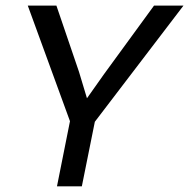

<svg xmlns="http://www.w3.org/2000/svg" viewBox="-20 -658 668 678"><path d="M627.9 -638.2 314.9 -228 269 0H181.2L227.1 -230L78.1 -638.2H179.2L258.8 -404.8L287.1 -311L347.2 -396L523.9 -638.2Z"/></svg>

Font: Code New Roman
Style: Italic
Weight: 400
Italic angle: -11°
Monospace: yes
Designer: Sam Radian
Foundry: Code New Roman
Version: Version 1.508 October 19, 2014